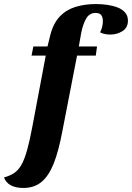

<svg xmlns="http://www.w3.org/2000/svg" viewBox="-108 -740 653 950"><path d="M8 190Q-32 190 -56 176Q-80 162 -88 138Q-59 130 -38 116Q-17 102 -2 75.5Q13 49 26 3Q39 -43 52 -113L121 -479H276L200 -88Q182 8 157.5 69.5Q133 131 97 160.5Q61 190 8 190ZM48 -465 57 -510H127L141 -567Q156 -625 188 -658.5Q220 -692 266 -706Q312 -720 367 -720Q395 -720 423 -716Q451 -712 474 -703Q497 -694 511 -678Q525 -662 525 -638Q525 -603 498 -586Q471 -569 438 -569Q425 -569 411.5 -571.5Q398 -574 387 -580Q394 -592 397.5 -607Q401 -622 401 -636Q401 -654 393 -665Q385 -676 365 -676Q334 -676 318 -647.5Q302 -619 294 -578L282 -510H372L366 -465Z"/></svg>

Font: Sansita Swashed Light SemiBold
Style: Regular
Weight: 600
Version: Version 1.003